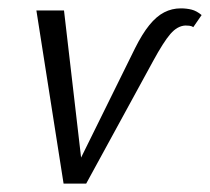

<svg xmlns="http://www.w3.org/2000/svg" viewBox="-20 -439 502 459"><path d="M132 0 67 -414H133L179 -18L153 -20L303 -324Q320 -358 337 -379Q354 -400 372.5 -409.5Q391 -419 412 -419Q426 -419 438 -416Q450 -413 462 -403L442 -374Q438 -377 432.5 -377.5Q427 -378 423 -378Q404 -377 387.5 -358Q371 -339 346 -293L186 0Z"/></svg>

Font: Ysabeau Infant
Style: Italic
Weight: 400
Italic angle: -12°
Designer: Christian Thalmann (Catharsis Fonts)
Version: Version 2.001;gftools[0.9.30]; featfreeze: ss01,ss02,lnum